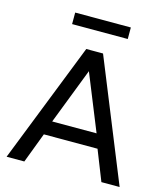

<svg xmlns="http://www.w3.org/2000/svg" viewBox="-127 -980 937 1078"><g transform="rotate(15 341.5 -441.0)"><path d="M13 0 288.5 -700H386L670 0H564L494.5 -175.5H182.5L116 0ZM209 -257.5H467L335 -583.5ZM175.5 -814.5V-881.5H499V-814.5Z"/></g></svg>

Font: Geologica Thin Roman Light
Style: Regular
Weight: 300
Version: Version 1.010;gftools[0.9.28]